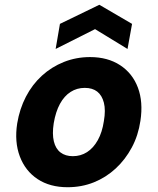

<svg xmlns="http://www.w3.org/2000/svg" viewBox="-20 -772 660 804"><path d="M263 12Q189 12 137.5 -22Q86 -56 63 -117Q40 -178 52 -255Q62 -316 88.5 -367Q115 -418 155.5 -455Q196 -492 247.5 -512.5Q299 -533 357 -533Q431 -533 483 -499Q535 -465 557.5 -405Q580 -345 568 -266Q559 -205 532 -154.5Q505 -104 464.5 -66.5Q424 -29 373 -8.5Q322 12 263 12ZM285 -118Q318 -118 344.5 -135Q371 -152 389.5 -185Q408 -218 415 -265Q423 -311 415 -342Q407 -373 387 -388.5Q367 -404 335 -404Q302 -404 275.5 -387Q249 -370 231 -337Q213 -304 205 -256Q198 -211 205.5 -180Q213 -149 233.5 -133.5Q254 -118 285 -118ZM213 -567 231 -672 396 -752 533 -672 514 -567 378 -650Z"/></svg>

Font: DM Sans 10pt Black
Style: Italic
Weight: 900
Italic angle: -10°
Version: Version 4.004;gftools[0.9.30]